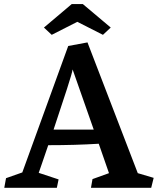

<svg xmlns="http://www.w3.org/2000/svg" viewBox="-37 -895 752 915"><path d="M695.3 -47.4 683.6 0H396.5L403.8 -41.5L482.4 -69.8L433.6 -210Q322.3 -203.1 192.9 -203.1Q175.3 -150.9 163.1 -116.2Q150.9 -81.5 147.5 -71.3L242.2 -40L233.9 0H-16.6L-8.3 -45.9L69.3 -73.2L288.1 -675.8L379.9 -692.9L619.6 -69.8ZM409.7 -277.3 309.1 -564Q306.2 -545.4 282.2 -471.2Q258.3 -397 218.3 -277.3ZM172.4 -763.7 304.7 -875.5H357.9L490.7 -763.7L453.6 -729L331.5 -791L209.5 -729Z"/></svg>

Font: Vesper Libre Medium
Style: Regular
Weight: 500
Designer: Robert Keller & Kimya Gandhi
Foundry: Mota Italic
Version: Version 1.058